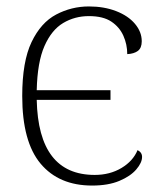

<svg xmlns="http://www.w3.org/2000/svg" viewBox="-20 -566 495 596"><path d="M266 10Q163 10 106 -58Q49 -126 49 -268Q49 -375 78 -435.5Q107 -496 154.5 -521Q202 -546 256 -546Q303 -546 340.5 -531.5Q378 -517 399 -492Q420 -467 420 -438Q420 -417 408 -408Q396 -399 375 -398Q375 -428 363 -455Q351 -482 325.5 -499Q300 -516 256 -516Q212 -516 176 -494.5Q140 -473 118 -423Q96 -373 94 -286H323V-256H94Q99 -23 274 -23Q321 -23 357 -44.5Q393 -66 407 -100Q421 -93 421 -79Q421 -61 403 -40Q385 -19 350.5 -4.5Q316 10 266 10Z"/></svg>

Font: Noto Serif ExtraLight
Style: Regular
Weight: 200
Designer: Monotype Design Team
Foundry: Monotype Imaging Inc.
Version: Version 2.015; ttfautohint (v1.8.4.7-5d5b)